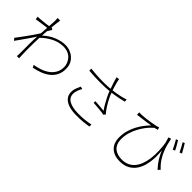

<svg xmlns="http://www.w3.org/2000/svg" viewBox="108 -1765 2783 2783"><g transform="rotate(45 1500.0 -373.0)"><path d="M542 -54Q603 -63 663 -83.5Q723 -104 771.5 -139Q820 -174 849 -225.5Q878 -277 877 -346Q877 -375 865 -409.5Q853 -444 827.5 -475.5Q802 -507 760 -527Q718 -547 659 -547Q563 -547 474 -500.5Q385 -454 312 -379V-426Q403 -512 494.5 -548Q586 -584 664 -584Q727 -584 784.5 -556Q842 -528 878.5 -474.5Q915 -421 915 -345Q916 -270 888 -214Q860 -158 811 -118.5Q762 -79 697.5 -54Q633 -29 560 -15ZM317 -574Q309 -573 284.5 -569.5Q260 -566 227 -561.5Q194 -557 159.5 -552Q125 -547 94 -542L89 -589Q102 -588 114 -588.5Q126 -589 138 -590Q155 -591 183.5 -594Q212 -597 244 -600.5Q276 -604 305 -609Q334 -614 352 -620L373 -600Q364 -586 354 -569.5Q344 -553 334 -536Q324 -519 316 -504L307 -408Q289 -379 263 -340.5Q237 -302 208 -260Q179 -218 149 -176Q119 -134 93 -97L65 -132Q83 -155 110 -191Q137 -227 166.5 -268Q196 -309 224 -349Q252 -389 273 -421Q294 -453 303 -470L308 -541ZM309 -718Q309 -732 308.5 -749Q308 -766 306 -780L359 -778Q356 -762 351 -719.5Q346 -677 340 -618Q334 -559 329.5 -493Q325 -427 322 -363Q319 -299 319 -246Q319 -197 319 -162.5Q319 -128 319.5 -95.5Q320 -63 322 -20Q323 -7 323.5 5Q324 17 325 29H279Q280 22 281 7.5Q282 -7 282 -19Q282 -67 282 -100.5Q282 -134 282 -167.5Q282 -201 282 -249Q282 -271 284 -311.5Q286 -352 289 -402Q292 -452 295.5 -503.5Q299 -555 302 -600.5Q305 -646 307 -677.5Q309 -709 309 -718Z M1537 -708Q1533 -723 1528 -741.5Q1523 -760 1517 -776L1563 -782Q1566 -761 1574.5 -726Q1583 -691 1595 -653Q1607 -615 1618 -582Q1641 -515 1678.5 -446.5Q1716 -378 1754 -327Q1762 -316 1771 -305.5Q1780 -295 1790 -285L1765 -255Q1750 -260 1722.5 -263.5Q1695 -267 1662.5 -270Q1630 -273 1599 -275.5Q1568 -278 1544 -279L1547 -314Q1578 -312 1612.5 -309Q1647 -306 1678 -303.5Q1709 -301 1729 -298Q1705 -331 1678 -377Q1651 -423 1625.5 -474Q1600 -525 1583 -573Q1567 -618 1556 -652Q1545 -686 1537 -708ZM1170 -606Q1246 -597 1322 -593Q1398 -589 1468 -590.5Q1538 -592 1593 -598Q1629 -602 1674 -609Q1719 -616 1765 -627Q1811 -638 1849 -652L1853 -611Q1816 -600 1771.5 -591Q1727 -582 1684 -575Q1641 -568 1608 -564Q1516 -554 1401.5 -554Q1287 -554 1172 -564ZM1287 -304Q1267 -267 1254 -233.5Q1241 -200 1241 -162Q1241 -85 1309 -48Q1377 -11 1495 -10Q1567 -9 1630 -15.5Q1693 -22 1745 -34V8Q1694 17 1633 23Q1572 29 1494 28Q1405 28 1339.5 7Q1274 -14 1238 -56Q1202 -98 1202 -162Q1202 -201 1215.5 -238Q1229 -275 1247 -313Z M2708 -704Q2716 -660 2730 -606Q2744 -552 2767.5 -495.5Q2791 -439 2827.5 -384Q2864 -329 2918 -281L2888 -246Q2833 -304 2792.5 -369.5Q2752 -435 2722 -514.5Q2692 -594 2666 -692ZM2109 -648Q2130 -646 2161 -648Q2192 -649 2236 -654Q2280 -659 2326 -666.5Q2372 -674 2410 -682Q2448 -690 2468 -698L2480 -660Q2471 -657 2453 -653Q2435 -649 2424 -645Q2407 -631 2378.5 -602Q2350 -573 2319 -530Q2288 -487 2260.5 -433.5Q2233 -380 2215.5 -319.5Q2198 -259 2198 -194Q2198 -134 2216 -93.5Q2234 -53 2264.5 -29.5Q2295 -6 2333.5 4.5Q2372 15 2412 15Q2536 15 2607.5 -67Q2679 -149 2699 -298Q2719 -447 2685 -647L2723 -556Q2738 -466 2738 -378Q2738 -290 2720.5 -212Q2703 -134 2664 -74Q2625 -14 2562.5 20.5Q2500 55 2411 55Q2353 55 2306.5 39Q2260 23 2227 -8Q2194 -39 2177 -84Q2160 -129 2160 -186Q2160 -264 2180 -331.5Q2200 -399 2231.5 -456.5Q2263 -514 2298.5 -559.5Q2334 -605 2366 -637Q2336 -631 2297 -625.5Q2258 -620 2223 -615.5Q2188 -611 2166 -608Q2153 -607 2140 -605Q2127 -603 2113 -600ZM2793 -761Q2804 -744 2818 -719.5Q2832 -695 2846.5 -670Q2861 -645 2870 -624L2836 -609Q2826 -630 2813 -656Q2800 -682 2786.5 -706.5Q2773 -731 2762 -749ZM2891 -801Q2907 -776 2930 -736.5Q2953 -697 2970 -665L2935 -650Q2919 -683 2898.5 -722Q2878 -761 2861 -787Z"/></g></svg>

Font: Noto Sans SC Thin ExtraLight
Style: Regular
Weight: 250
Version: Version 2.004-H2;hotconv 1.0.118;makeotfexe 2.5.65603